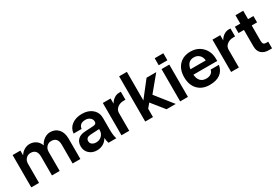

<svg xmlns="http://www.w3.org/2000/svg" viewBox="50 -1631 3706 2574"><g transform="rotate(-30 1902.5 -344.0)"><path d="M369.1 -290Q369.1 -404.8 270 -404.8Q226.6 -404.8 197.8 -374Q168.9 -343.3 168.9 -295.9V0H48.8V-500H168.9V-426.8Q194.8 -468.3 234.6 -491.7Q274.4 -515.1 315.9 -515.1Q372.1 -515.1 414.1 -486.1Q456.1 -457 475.1 -403.8Q499.5 -455.1 544.2 -485.1Q588.9 -515.1 636.2 -515.1Q713.4 -515.1 761.2 -462.2Q809.1 -409.2 809.1 -314.9V0H689V-290Q689 -404.8 589.8 -404.8Q546.4 -404.8 517.6 -374Q488.8 -343.3 488.8 -295.9V0H369.1Z M1346.7 -152.8Q1346.7 -51.8 1365.7 0H1244.1Q1231.9 -36.1 1229 -84Q1204.1 -38.6 1160.6 -13.2Q1117.2 12.2 1063 12.2Q990.7 12.2 943.8 -31.7Q897 -75.7 897 -143.1Q897 -209 936 -246.8Q975.1 -284.7 1047.9 -288.1L1177.7 -295.9Q1204.6 -297.9 1215.8 -307.6Q1227.1 -317.4 1227.1 -337.9V-339.8Q1227.1 -374 1198.5 -397.9Q1169.9 -421.9 1128.9 -421.9Q1035.2 -421.9 1024.9 -340.8H900.9Q906.7 -419.4 968.8 -466.8Q1030.8 -514.2 1128.9 -514.2Q1225.6 -514.2 1286.1 -461.4Q1346.7 -408.7 1346.7 -325.2ZM1019 -153.8Q1019 -123 1043 -104.5Q1066.9 -85.9 1106.9 -85.9Q1157.7 -85.9 1192.4 -120.1Q1227.1 -154.3 1227.1 -205.1V-222.2L1091.8 -214.8Q1019 -210.4 1019 -153.8Z M1445.3 -500H1565.4V-419.9Q1589.8 -462.4 1626 -486.1Q1662.1 -509.8 1699.7 -509.8H1729.5V-386.2H1700.7Q1643.6 -386.2 1604.5 -355Q1565.4 -323.7 1565.4 -275.9V0H1445.3Z M2122.1 -500H2272L2076.2 -263.2L2285.2 0H2143.1L1987.3 -193.8L1933.1 -128.9V0H1813V-700.2H1933.1V-257.8Z M2347.2 -671.9H2481V-563H2347.2ZM2354 -500H2474.1V0H2354Z M2562 -252Q2562 -371.1 2627.7 -440.4Q2693.4 -509.8 2805.2 -509.8Q2914.6 -509.8 2984.9 -437.5Q3055.2 -365.2 3055.2 -252.9V-221.2H2686Q2691.9 -155.8 2723.9 -122.3Q2755.9 -88.9 2812 -88.9Q2857.9 -88.9 2886 -109.1Q2914.1 -129.4 2920.9 -165H3048.8Q3033.7 -79.1 2973.6 -35.6Q2913.6 7.8 2811 7.8Q2696.3 7.8 2629.2 -62Q2562 -131.8 2562 -252ZM2806.2 -419.9Q2706.1 -419.9 2688 -304.2H2925.8Q2921.4 -357.4 2888.9 -388.7Q2856.4 -419.9 2806.2 -419.9Z M3142.6 -500H3262.7V-419.9Q3287.1 -462.4 3323.2 -486.1Q3359.4 -509.8 3397 -509.8H3426.8V-386.2H3397.9Q3340.8 -386.2 3301.8 -355Q3262.7 -323.7 3262.7 -275.9V0H3142.6Z M3776.4 -103V0H3724.6Q3656.2 0 3614.7 -37.6Q3573.2 -75.2 3573.2 -147.9V-401.9H3489.3V-500H3573.2V-629.9H3693.4V-500H3776.4V-401.9H3693.4V-164.1Q3693.4 -130.4 3705.3 -116.7Q3717.3 -103 3740.2 -103Z"/></g></svg>

Font: Overused Grotesk SemiBold
Style: Regular
Weight: 600
Version: Version 0.002